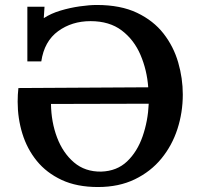

<svg xmlns="http://www.w3.org/2000/svg" viewBox="-20 -736 793 772"><path d="M374 16Q289 16 228 -12.5Q167 -41 128 -89Q89 -137 70 -198.5Q51 -260 51 -327Q51 -356 54 -382L576 -385Q571 -454 545 -515Q519 -576 469.5 -613.5Q420 -651 344 -651Q269 -651 213.5 -610.5Q158 -570 146 -489H90V-709H159L156 -663Q185 -682 223.5 -693.5Q262 -705 301 -710.5Q340 -716 369 -716Q465 -716 531 -684.5Q597 -653 637.5 -601Q678 -549 696.5 -485Q715 -421 715 -356Q715 -284 693.5 -217.5Q672 -151 629 -98.5Q586 -46 522 -15Q458 16 374 16ZM387 -46Q450 -48 491 -87Q532 -126 553.5 -188Q575 -250 578 -319L185 -318Q186 -245 209.5 -183Q233 -121 277.5 -83Q322 -45 387 -46Z"/></svg>

Font: Lora SemiBold
Style: Regular
Weight: 600
Designer: Olga Karpushina, Alexei Vanyashin (Cyrillic)
Foundry: Cyreal
Version: Version 3.011; ttfautohint (v1.8.4.7-5d5b)